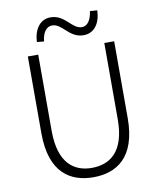

<svg xmlns="http://www.w3.org/2000/svg" viewBox="-99 -1003 904 1093"><g transform="rotate(-10 352.5 -456.5)"><path d="M437 -793C501 -793 535 -846 538 -919L496 -922C489 -871 468 -840 436 -840C377 -840 353 -926 268 -926C207 -926 171 -873 168 -801L209 -797C213 -848 237 -879 269 -879C329 -879 353 -793 437 -793ZM352 13C484 13 602 -55 602 -285V-729H545V-288C545 -99 456 -41 352 -41C252 -41 163 -99 163 -288V-729H103V-285C103 -55 221 13 352 13Z"/></g></svg>

Font: Spoqa Han Sans Neo Light
Style: Regular
Weight: 300
Designer: [Spoqa Han Sans Neo] Dong-huui Kim  Younghwa Kang  Yujin Lee  [Noto Sans] Ryoko NISHIZUKA  (kana & ideographs); Paul D. 
Foundry: Spoqa (http://www.spoqa-han-sans.com)
Version: Version 1.000